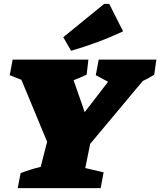

<svg xmlns="http://www.w3.org/2000/svg" viewBox="-20 -966 823 986"><path d="M71 0 86 -77Q112 -87 137.5 -95Q163 -103 189 -109L222 -238L90 -556L30 -580L45 -660H434L425 -583Q393 -567 358 -554L415 -390L535 -546L472 -580L487 -660H783L772 -582Q743 -564 713 -550L443 -227L418 -103L512 -81L497 0ZM345 -705 305 -775 515 -946H541L612 -805Q546 -774 479.5 -749.5Q413 -725 345 -705Z"/></svg>

Font: Piazzolla Black
Style: Italic
Weight: 900
Italic angle: -11.3°
Designer: Juan Pablo del Peral
Foundry: Huerta Tipografica
Version: Version 1.330